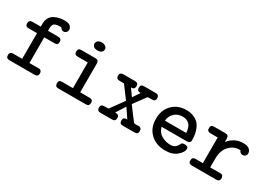

<svg xmlns="http://www.w3.org/2000/svg" viewBox="-6 -1257 2637 1903"><g transform="rotate(30 1312.5 -305.5)"><path d="M35.2 -38.1Q35.2 -75.2 73.2 -75.2H176.8V-369.1H81.1Q43 -369.1 43 -403.8Q43 -443.8 81.1 -443.8H176.8V-477.1Q176.8 -516.1 192.9 -544.7Q209 -573.2 236.1 -587.6Q263.2 -602.1 292 -608.6Q320.8 -615.2 353 -615.2Q398.9 -615.2 418 -597.2Q437 -579.1 437 -557.1Q437 -539.1 424.6 -526.6Q412.1 -514.2 396 -514.2Q371.1 -514.2 357.9 -539.1Q349.1 -540 336.9 -540Q309.1 -540 291.5 -533.4Q273.9 -526.9 268.1 -513.9Q262.2 -501 261 -494.9Q259.8 -488.8 259.8 -478V-443.8H376Q416 -443.8 416 -404.8Q416 -369.1 377 -369.1Q376.5 -369.1 376 -369.1H259.8V-75.2H365.2Q374 -75.2 380.1 -74.2Q386.2 -73.2 394 -63.7Q401.9 -54.2 401.9 -37.1Q401.9 0 361.8 0H71.8Q35.2 0 35.2 -38.1Z M595.7 -38.1Q595.7 -59.1 605.2 -67.1Q614.7 -75.2 634.8 -75.2H757.8V-369.1H645Q604 -369.1 604 -403.8Q604 -411.6 605 -416.7Q606 -421.9 608.9 -429.4Q611.8 -437 620.8 -440.4Q629.9 -443.8 644 -443.8H804.7Q840.8 -443.8 840.8 -404.8V-75.2H947.8Q986.8 -75.2 986.8 -41.5Q986.8 -40 986.8 -38.1Q986.8 0 948.7 0H632.8Q595.7 0 595.7 -38.1ZM781.7 -610.8Q807.6 -610.8 824.2 -597.9Q840.8 -585 840.8 -564.9Q840.8 -547.9 826.9 -533.9Q813 -520 780.8 -520Q750 -520 735.8 -533.9Q721.7 -547.9 721.7 -564.9Q721.7 -582 735.8 -596.4Q750 -610.8 781.7 -610.8Z M1076.7 -39.1Q1076.7 -75.2 1115.7 -75.2H1151.9Q1157.7 -75.2 1161.4 -76.7Q1165 -78.1 1166.5 -79.1Q1168 -80.1 1171.9 -85.9Q1175.8 -91.8 1178.7 -95.2Q1211.9 -141.1 1234.9 -172.6Q1257.8 -204.1 1264.9 -214.1Q1272 -224.1 1275.9 -229V-230L1171.9 -369.1H1123Q1083 -369.1 1083 -403.8Q1083 -415 1084 -421.6Q1085 -428.2 1094.5 -436Q1104 -443.8 1120.6 -443.8H1256.8Q1293.9 -443.8 1293.9 -407.2Q1293.9 -390.1 1286.9 -381.1Q1279.8 -372.1 1272.7 -370.6Q1265.6 -369.1 1255.9 -369.1H1252L1309.6 -289.1L1363.8 -369.1Q1335.9 -369.1 1328.4 -379.2Q1320.8 -389.2 1320.8 -407.2Q1320.8 -443.8 1356.9 -443.8Q1357.4 -443.8 1357.9 -443.8H1492.7Q1531.7 -443.8 1531.7 -405.8Q1532.7 -369.1 1493.7 -369.1Q1493.2 -369.1 1492.7 -369.1H1455.6Q1451.7 -369.1 1448.7 -368.7Q1445.8 -368.2 1443.4 -366Q1440.9 -363.8 1439.5 -362.8Q1438 -361.8 1434.8 -357.4Q1431.6 -353 1430.7 -351.1L1341.8 -230Q1347.7 -221.2 1399.7 -151.6Q1451.7 -82 1455.6 -79.1Q1460.4 -75.2 1469.7 -75.2H1500L1502 -76.2Q1504.9 -76.2 1506.8 -76.2Q1544.9 -76.2 1544.9 -37.1Q1544.9 0 1506.8 0H1369.6Q1334 0 1334 -36.1Q1334 -62 1345 -68.6Q1356 -75.2 1375 -75.2H1379.9L1308.6 -181.2L1240.7 -75.2H1249Q1287.6 -75.2 1287.6 -38.1Q1287.6 0 1251 0H1114.7Q1076.7 0 1076.7 -39.1Z M1621.6 -224.1Q1621.6 -326.2 1683.6 -388.2Q1745.6 -450.2 1843.8 -450.2Q1867.7 -450.2 1890.1 -446Q1912.6 -441.9 1941.2 -427.5Q1969.7 -413.1 1989.7 -389.2Q2009.8 -365.2 2024.2 -321Q2038.6 -276.9 2038.6 -217.8Q2038.6 -183.1 2000.5 -183.1Q2000 -183.1 1999.5 -183.1H1709.5Q1727.5 -122.1 1774.2 -96.4Q1820.8 -70.8 1876.5 -70.8Q1924.3 -70.8 1948.7 -110.8Q1951.7 -115.7 1956.8 -126Q1961.9 -136.2 1964.4 -138.7Q1966.8 -141.1 1974.9 -144Q1982.9 -147 1996.6 -147H1999.5Q2037.6 -147 2037.6 -116.2Q2037.6 -81.1 1989.3 -38.6Q1940.9 3.9 1857.9 3.9Q1752 3.9 1686.8 -58.6Q1621.6 -121.1 1621.6 -224.1ZM1707.5 -252H1952.6Q1944.8 -375 1843.8 -375Q1786.6 -375 1750.5 -341.6Q1714.4 -308.1 1707.5 -252Z M2123.5 -40Q2123.5 -75.2 2161.6 -75.2H2244.6V-369.1H2161.6Q2143.6 -369.1 2134.5 -376.5Q2125.5 -383.8 2124.5 -390.9Q2123.5 -397.9 2123.5 -410.2Q2123.5 -443.8 2161.6 -443.8Q2162.1 -443.8 2162.6 -443.8H2292.5Q2328.6 -443.8 2328.6 -401.9V-365.2Q2355.5 -401.4 2397.9 -424.8Q2440.4 -448.2 2492.7 -448.2Q2542.5 -448.2 2564.5 -428.7Q2586.4 -409.2 2586.4 -383.8Q2586.4 -365.7 2574.5 -353.8Q2562.5 -341.8 2545.4 -341.8Q2514.6 -341.8 2504.4 -372.1Q2503.4 -372.1 2499.5 -372.6Q2495.6 -373 2494.6 -373Q2426.8 -373 2377.7 -320.6Q2328.6 -268.1 2328.6 -172.9V-75.2H2441.4Q2451.2 -75.2 2458 -74.2Q2464.8 -73.2 2472.7 -63.7Q2480.5 -54.2 2480.5 -36.1Q2480.5 0 2440.4 0H2161.6Q2144.5 0 2135 -7.6Q2125.5 -15.1 2124.5 -21.5Q2123.5 -27.8 2123.5 -40Z"/></g></svg>

Font: CMU Typewriter Text
Style: Bold
Weight: 700
Version: Version 0.7.0